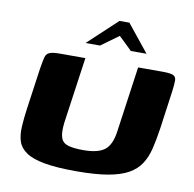

<svg xmlns="http://www.w3.org/2000/svg" viewBox="-73 -708 792 785"><g transform="rotate(10 322.5 -316.0)"><path d="M601 -228Q594 -181 585 -144Q576 -107 558 -79.5Q540 -52 508 -34Q476 -16 424 -7Q372 2 292 2Q212 2 161.5 -7Q111 -16 84.5 -34Q58 -52 49.5 -78Q41 -104 43 -139Q45 -174 51 -217L75 -386Q80 -417 84 -433Q88 -449 101.5 -454.5Q115 -460 146 -460H250L211 -185Q206 -143 213.5 -122Q221 -101 244.5 -94.5Q268 -88 306 -88Q367 -88 394.5 -109Q422 -130 430 -184L469 -460H570Q603 -460 615 -454.5Q627 -449 627 -433Q627 -417 623 -386ZM240 -521 361 -634H402L493 -521H428L373 -574L300 -521Z"/></g></svg>

Font: Genos
Style: Bold Italic
Weight: 700
Italic angle: -8°
Version: Version 1.010